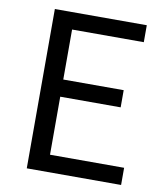

<svg xmlns="http://www.w3.org/2000/svg" viewBox="-82 -802 753 870"><g transform="rotate(10 294.0 -366.5)"><path d="M100 0H534V-79H193V-346H471V-425H193V-655H523V-733H100Z"/></g></svg>

Font: Squished Noto Sans CJK JP Regular
Style: Regular
Weight: 400
Designer: Ryoko NISHIZUKA (kana & ideographs); Paul D. Hunt (Latin, Greek & Cyrillic); Wenlong ZHANG (bopomofo); Sandoll Communica
Foundry: Adobe Systems Incorporated
Version: Version 1.004;PS 1.004;hotconv 1.0.82;makeotf.lib2.5.63406